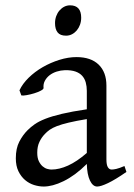

<svg xmlns="http://www.w3.org/2000/svg" viewBox="-20 -682 499 717"><path d="M171.9 -48.8Q201.2 -48.8 234.1 -63.7Q267.1 -78.6 304.2 -110.8V-237.3Q263.2 -230.5 236.6 -224.1Q210 -217.8 192.9 -211.2Q175.8 -204.6 165.5 -197.3Q155.3 -189.9 147.5 -181.6Q134.8 -168.5 127 -151.6Q119.1 -134.8 119.1 -111.8Q119.1 -92.3 125 -80.1Q130.9 -67.9 139.2 -60.8Q147.5 -53.7 156.5 -51.3Q165.5 -48.8 171.9 -48.8ZM452.1 -40Q410.6 -11.2 383.5 1.7Q356.4 14.6 342.8 14.6Q326.7 14.6 315.9 -7.8Q305.2 -30.3 304.2 -69.8Q282.2 -47.9 260.3 -31.7Q238.3 -15.6 217.3 -5.4Q196.3 4.9 177.5 9.8Q158.7 14.6 143.1 14.6Q125.5 14.6 106.9 8.8Q88.4 2.9 73.5 -9.8Q58.6 -22.5 48.8 -42.5Q39.1 -62.5 39.1 -90.8Q39.1 -127.9 52 -152.8Q64.9 -177.7 83 -195.8Q94.7 -207.5 109.6 -218Q124.5 -228.5 149.2 -238.3Q173.8 -248 210.9 -256.8Q248 -265.6 304.2 -273.9V-342.8Q304.2 -359.4 300.3 -373.8Q296.4 -388.2 287.1 -398.7Q277.8 -409.2 262 -414.8Q246.1 -420.4 222.2 -419.9Q206.5 -419.4 191.4 -414.6Q176.3 -409.7 165 -400.9Q153.8 -392.1 147.5 -380.1Q141.1 -368.2 142.6 -353.5Q143.1 -349.1 132.6 -343.5Q122.1 -337.9 107.7 -333.5Q93.3 -329.1 79.3 -326.7Q65.4 -324.2 59.6 -325.7L52.7 -344.7Q64 -369.1 86.9 -391.6Q109.9 -414.1 139.4 -431.2Q168.9 -448.2 201.9 -458.5Q234.9 -468.8 265.6 -468.8Q319.3 -468.8 348.4 -440.7Q377.4 -412.6 377.4 -362.3V-86.9Q377.4 -66.4 382.8 -57.6Q388.2 -48.8 397 -48.8Q403.8 -48.8 414.6 -51.3Q425.3 -53.7 444.8 -62ZM283.2 -615.7Q283.2 -602.1 278.8 -589.8Q274.4 -577.6 266.8 -568.6Q259.3 -559.6 249 -554.2Q238.8 -548.8 226.6 -548.8Q204.6 -548.8 195.1 -561Q185.5 -573.2 185.5 -595.7Q185.5 -609.4 189.9 -621.6Q194.3 -633.8 202.1 -642.8Q210 -651.9 220 -657Q230 -662.1 241.7 -662.1Q283.2 -662.1 283.2 -615.7Z"/></svg>

Font: Gentium Unicode
Style: Regular
Weight: 400
Version: Version 1.009